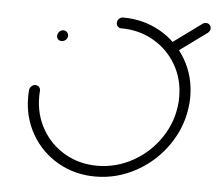

<svg xmlns="http://www.w3.org/2000/svg" viewBox="-43 -572 703 619"><g transform="rotate(5 308.0 -262.0)"><path d="M124.8 -441.1Q124.8 -448.9 130.4 -454.8Q135.9 -460.7 143.7 -460.7Q150.7 -460.7 155.4 -455.9Q160 -451.1 160 -444.4Q160 -436.7 154.1 -431.1Q148.1 -425.6 140.4 -425.6Q133.7 -425.6 129.3 -430Q124.8 -434.4 124.8 -441.1ZM313 -499.6Q313 -507.4 318.7 -513Q324.4 -518.5 331.9 -518.5Q398.5 -518.5 453 -487.2Q507.4 -455.9 538.5 -401.9Q569.6 -347.8 569.6 -282.2Q569.6 -271.1 568.5 -259.3Q562.2 -188.9 522.2 -129.3Q482.2 -69.6 419.6 -34.8Q357 0 286.7 0Q220 0 165.6 -31.3Q111.1 -62.6 80 -116.7Q48.9 -170.7 48.9 -236.3Q48.9 -247.8 50 -259.3Q50.7 -266.7 56.5 -271.9Q62.2 -277 69.3 -277Q76.7 -277 81.3 -271.7Q85.9 -266.3 85.2 -259.3Q84.4 -252.6 84.4 -239.6Q84.4 -183 111.3 -136.1Q138.1 -89.3 185.2 -62.2Q232.2 -35.2 289.6 -35.2Q350.7 -35.2 404.8 -65.2Q458.9 -95.2 493.5 -146.7Q528.1 -198.1 533.3 -259.3Q534.1 -265.9 534.1 -279.6Q534.1 -336.3 507.2 -382.8Q480.4 -429.3 433.5 -456.3Q386.7 -483.3 328.9 -483.3Q321.9 -483.3 317.4 -488Q313 -492.6 313 -499.6ZM508.9 -425.6Q501.5 -425.6 496.9 -430.6Q492.2 -435.6 493 -443Q493 -450.7 500.4 -456.3L588.1 -520.4Q593.3 -524.4 599.6 -524.4Q606.7 -524.4 611.3 -519.6Q615.9 -514.8 615.9 -508.1Q615.9 -500 608.1 -493.3L520.4 -429.3Q515.6 -425.6 508.9 -425.6Z"/></g></svg>

Font: 26F Galaxy Sans Light
Style: Italic
Weight: 300
Italic angle: -5°
Designer: C₂₉H₂₅N₃O₅
Version: Version 1.200